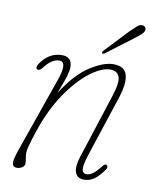

<svg xmlns="http://www.w3.org/2000/svg" viewBox="-72 -648 564 711"><g transform="rotate(10 210.0 -292.5)"><path d="M50 -365Q46 -367.5 47 -373.2Q48 -379 51.5 -384.5Q83 -432.5 133 -432.5Q170.5 -432.5 170.5 -394Q170.5 -381 165 -361.5Q159.5 -342 140 -292Q187.5 -367 238.5 -399.8Q289.5 -432.5 325.5 -432.5Q368.5 -432.5 377.2 -401Q386 -369.5 365.5 -308.5L292 -85Q280 -48.5 281 -31.2Q282 -14 298.5 -14Q308.5 -14 320.5 -22Q332.5 -30 350.5 -53Q360 -65.5 366 -60Q373.5 -54 366 -43.5Q346 -15 329.2 -3.8Q312.5 7.5 292 7.5Q266.5 7.5 258.8 -13Q251 -33.5 264 -74L342 -315Q360 -370 352 -390.5Q344 -411 318 -411Q285.5 -411 242 -378Q198.5 -345 156.5 -283.2Q114.5 -221.5 86 -135Q72 -92.5 68.2 -76.8Q64.5 -61 64.5 -53Q64.5 -41 66.5 -32.8Q68.5 -24.5 68.5 -14.5Q68.5 -4 59.5 1.8Q50.5 7.5 38.5 7.5Q24.5 7.5 22.8 -6.8Q21 -21 35 -60.5L133 -340Q158 -411 126.5 -411Q97.5 -411 70 -374Q59.5 -360 50 -365ZM363 -563Q379 -578.5 388.8 -586.8Q398.5 -595 409 -592.5Q416 -591.5 418.8 -585.5Q421.5 -579.5 418 -572Q414.5 -564 405.5 -556.8Q396.5 -549.5 385.5 -541L287 -466.5Q281 -461.5 277.5 -465.5Q275.5 -468 277.2 -471.2Q279 -474.5 281.5 -476.5Z"/></g></svg>

Font: Fraunces 144pt S100 Thin
Style: Italic
Weight: 100
Italic angle: -16°
Version: Version 1.000; ttfautohint (v1.8.3)